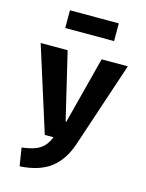

<svg xmlns="http://www.w3.org/2000/svg" viewBox="-143 -853 885 1162"><g transform="rotate(15 300.0 -272.5)"><path d="M27 -531H196L296 -110H300L409 -531H573L396 0Q361 107 290 161.5Q219 216 97 223L79 110Q118 105 145.5 97Q173 89 192.5 76Q212 63 225.5 44.5Q239 26 250 0H195ZM453 -657H147V-768H453Z"/></g></svg>

Font: Qzxlaeiskcpccdgjqmyffctclhy
Style: Regular
Weight: 700
Monospace: yes
Designer: Carrois Corporate & Edenspiekermann
Foundry: Carrois Corporate GbR & Edenspiekermann AG
Version: Version 2.001